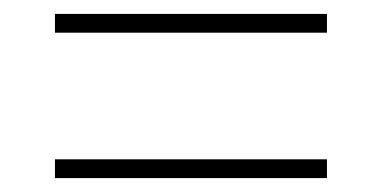

<svg xmlns="http://www.w3.org/2000/svg" viewBox="-20 -495 550 276"><path d="M59 -475V-448H450V-475ZM59 -266V-239H450V-266Z"/></svg>

Font: Noto Serif Sinhala SemiCondensed Thin
Style: Regular
Weight: 100
Width: 4
Designer: Jelle Bosma - Monotype Design Team
Foundry: Monotype Imaging Inc.
Version: Version 2.007